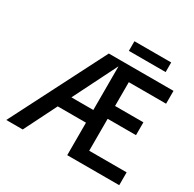

<svg xmlns="http://www.w3.org/2000/svg" viewBox="-182 -1051 1258 1244"><g transform="rotate(30 447.5 -428.5)"><path d="M15 0 375 -705H491L488 -663H470L138 0ZM218 -243V-338H523V-243ZM471 0V-705H859V-609H539L580 -662V-42L539 -96H860V0ZM540 -335V-431H792V-335ZM479 -857H754V-785H479Z"/></g></svg>

Font: TikTok Sans 24pt Medium
Style: Regular
Weight: 500
Version: Version 4.000